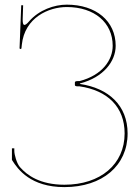

<svg xmlns="http://www.w3.org/2000/svg" viewBox="-20 -782 580 805"><path d="M69 -760 62 -580C62 -578 63.5 -576.5 66 -576.5C68.5 -576.5 70 -578 70 -580L71.5 -594.5C83.5 -708.5 184 -752.5 260 -752.5C375.5 -752.5 452.5 -687.5 452.5 -590C452.5 -531.5 410 -467 313.5 -442H305C297.5 -442 294 -439.5 294 -437V-425C294 -422.5 297.5 -420 305 -420H313.5C430.5 -403 502.5 -334 502.5 -222.5C502.5 -93.5 401.5 -7.5 250 -7.5C148.5 -7.5 94 -46.5 63.5 -81.5C50 -97 40 -134 40 -149V-160H30V-112.5C30 -112 30.5 -111 31 -110C55 -71.5 109 2.5 250 2.5C409 2.5 515 -87.5 515 -222.5C515 -340 435 -412.5 315 -430V-432C414 -457.5 465 -525 465 -590C465 -693.5 383 -762.5 260 -762.5C207.5 -762.5 143.5 -740.5 101.5 -692C93 -682 86.5 -677.5 82.5 -677.5C77 -677.5 75 -685 75 -700.5C75 -709.5 76.5 -732 77 -760Z"/></svg>

Font: ZnikomitSC
Style: Regular
Weight: 100
Designer: gluk
Foundry: gluk
Version: Version 0.55